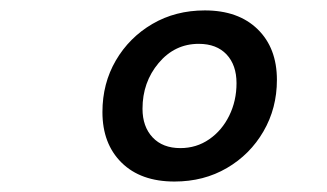

<svg xmlns="http://www.w3.org/2000/svg" viewBox="-20 -723 626 367"><path d="M313.5 -376Q249 -376 212.4 -412.1Q175.8 -448.2 175.8 -508.8Q175.8 -563.5 201.4 -607.4Q227.1 -651.4 271.2 -677.2Q315.4 -703.1 371.6 -703.1Q435.5 -703.1 472.4 -667.2Q509.3 -631.3 509.3 -570.3Q509.3 -516.1 483.6 -471.9Q458 -427.7 413.8 -401.9Q369.6 -376 313.5 -376ZM324.7 -439.9Q355.5 -439.9 379.9 -456.8Q404.3 -473.6 418.2 -502Q432.1 -530.3 432.1 -564Q432.1 -598.6 413.1 -618.9Q394 -639.2 359.9 -639.2Q314 -639.2 283.2 -602.5Q252.4 -565.9 252.4 -515.1Q252.4 -481 271.7 -460.4Q291 -439.9 324.7 -439.9Z"/></svg>

Font: CaskaydiaCove NFP SemiLight
Style: Italic
Weight: 350
Italic angle: -10°
Designer: Aaron Bell
Foundry: Saja Typeworks
Version: Version 2111.001; VTT 6.35;Nerd Fonts 3.1.1